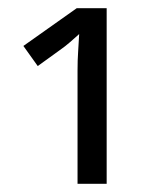

<svg xmlns="http://www.w3.org/2000/svg" viewBox="-20 -864 390 468"><path d="M240 -844V-416H169V-692Q169 -718 170.5 -739Q172 -760 173 -781Q163 -772 151 -761.5Q139 -751 126 -742L72 -703L37 -752L167 -844Z"/></svg>

Font: Apis
Style: Regular
Weight: 400
Designer: Monotype Design Team
Foundry: Monotype Imaging Inc.
Version: Version 2.000; build 0001